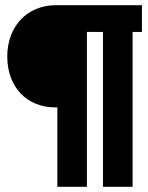

<svg xmlns="http://www.w3.org/2000/svg" viewBox="-20 -720 570 740"><path d="M377 0H491V-597H527V-700H196C83 -700 8 -617 8 -502C8 -387 81 -306 194 -306H201V0H315V-597H377Z"/></svg>

Font: TitilliumText22L
Style: 999 wt
Weight: 900
Designer: Campivisivi
Foundry: Campivisivi
Version: 1.000